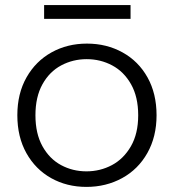

<svg xmlns="http://www.w3.org/2000/svg" viewBox="-20 -725 682 753"><path d="M48 -273Q48 -358 84 -421.5Q120 -485 182 -519.5Q244 -554 321 -554Q398 -554 460.5 -519.5Q523 -485 558.5 -421.5Q594 -358 594 -273Q594 -189 558 -125Q522 -61 459 -26.5Q396 8 319 8Q242 8 180.5 -26.5Q119 -61 83.5 -124.5Q48 -188 48 -273ZM522 -273Q522 -345 494 -394.5Q466 -444 420 -468.5Q374 -493 320 -493Q266 -493 220 -468.5Q174 -444 146.5 -394.5Q119 -345 119 -273Q119 -201 146.5 -151.5Q174 -102 219.5 -77.5Q265 -53 319 -53Q373 -53 419 -77.5Q465 -102 493.5 -151.5Q522 -201 522 -273ZM492 -705V-651H153V-705Z"/></svg>

Font: Poppins-Tabular Light
Style: Regular
Weight: 300
Designer: Ninad Kale (Devanagari), Jonny Pinhorn (Latin)
Foundry: Indian Type Foundry
Version: Version 4.004